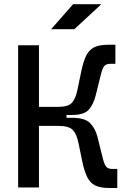

<svg xmlns="http://www.w3.org/2000/svg" viewBox="-20 -914 626 936"><path d="M261.2 -353.5 264.2 -393.1Q312 -393.1 330.1 -412.4Q348.1 -431.6 357.4 -475.6L376 -565.4Q386.2 -614.7 400.4 -643.1Q414.6 -671.4 439.5 -683.6Q464.4 -695.8 506.8 -695.8H542.5V-603H519Q496.6 -603 487.8 -591.3Q479 -579.6 472.2 -552.2L446.3 -448.2Q435.5 -405.3 412.8 -379.4Q390.1 -353.5 331.1 -353.5ZM68.4 0V-693.4H169.9V0ZM144 -300.3V-393.1H304.2V-300.3ZM511.7 2.4Q469.2 2.4 444.3 -9.8Q419.4 -22 405.3 -50.5Q391.1 -79.1 380.9 -127.9L362.3 -217.8Q353.5 -261.2 334.5 -280.8Q315.4 -300.3 264.2 -300.3L261.2 -339.8H331.1Q393.6 -339.8 419.2 -314Q444.8 -288.1 455.6 -245.1L481.4 -141.1Q488.3 -113.8 497.1 -102.1Q505.9 -90.3 528.3 -90.3H551.8V2.4ZM229 -771.5 336.4 -893.6H474.1L342.3 -771.5Z"/></svg>

Font: Cascadia Code
Style: Regular
Weight: 400
Designer: Aaron Bell
Foundry: Saja Typeworks
Version: Version 2404.023